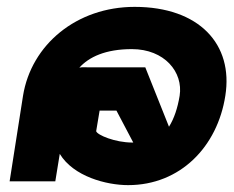

<svg xmlns="http://www.w3.org/2000/svg" viewBox="-20 -528 680 559"><path d="M8 0H141L154 -80C194 -14 290 11 353 11C505 11 613 -101 636 -249C660 -399 560 -508 372 -508C203 -508 71 -398 47 -249ZM211 -331C239 -362 287 -385 364 -385C459 -385 514 -318 503 -249C497 -213 487 -183 472 -159L403 -332H235C228 -332 219 -333 211 -331ZM260 -146 270 -206H319L368 -113H365C315 -113 263 -135 260 -146Z"/></svg>

Font: Charger Pro
Style: UltraNarObl
Weight: 900
Designer: Jasper
Foundry: Cannot Into Space Fonts
Version: Version 1.09